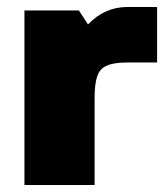

<svg xmlns="http://www.w3.org/2000/svg" viewBox="-20 -530 480 550"><path d="M345 -351Q289 -351 270 -331.5Q251 -312 251 -250V0H50V-500H206L232 -460Q280 -510 345 -510H430V-351Z"/></svg>

Font: Fivo Sans Black
Style: Regular
Weight: 900
Designer: Alexander Slobzheninov
Foundry: Alexander Slobzheninov
Version: 1.0